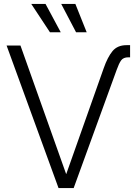

<svg xmlns="http://www.w3.org/2000/svg" viewBox="-20 -960 698 980"><path d="M509.3 -611.8Q529.3 -668.9 554.4 -699.2Q579.6 -729.5 626 -729.5H644V-667.5H635.3Q609.4 -667.5 598.1 -651.6Q586.9 -635.7 575.7 -604L356 0H278.8L13.7 -727.5H84.5L317.4 -72.3H318.4ZM368.2 -795.4 292.5 -939.9H364.7L422.4 -795.4ZM234.9 -795.4 139.6 -939.9H212.4L290 -795.4Z"/></svg>

Font: Inter 28pt Light
Style: Regular
Weight: 300
Designer: Rasmus Andersson
Foundry: rsms
Version: Version 4.001;git-66647c0bb